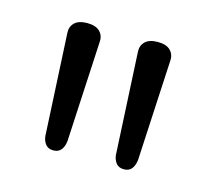

<svg xmlns="http://www.w3.org/2000/svg" viewBox="-54 -1007 424 389"><g transform="rotate(15 158.5 -812.5)"><path d="M86 -679Q75 -679 69.5 -686Q64 -693 63 -703L52 -916Q51 -929 59.5 -937.5Q68 -946 86 -946Q104 -946 112.5 -937.5Q121 -929 120 -916L109 -705Q108 -694 102.5 -686.5Q97 -679 86 -679ZM234 -679Q223 -679 217.5 -686Q212 -693 211 -703L200 -916Q199 -929 207.5 -937.5Q216 -946 234 -946Q252 -946 260.5 -937.5Q269 -929 268 -916L257 -705Q256 -694 250.5 -686.5Q245 -679 234 -679Z"/></g></svg>

Font: Playwrite US Modern ExtraLight
Style: Regular
Weight: 250
Designer: Veronika Burian, José Scaglione
Foundry: TypeTogether
Version: Version 1.003